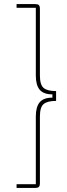

<svg xmlns="http://www.w3.org/2000/svg" viewBox="-20 -780 325 938"><path d="M152 -760Q165 -760 170 -755Q175 -750 175 -736V-411Q175 -366 193 -350.5Q211 -335 254 -335V-287Q211 -287 193 -271.5Q175 -256 175 -211V114Q175 128 170 133Q165 138 152 138H61V120H155V-211Q155 -258 174 -280.5Q193 -303 236 -303V-319Q193 -319 174 -341.5Q155 -364 155 -411V-742H61V-760Z"/></svg>

Font: IBM Plex Sans Cond Thin
Style: Regular
Weight: 100
Width: 3
Designer: Mike Abbink, Paul van der Laan, Pieter van Rosmalen
Foundry: Bold Monday
Version: Version 1.3